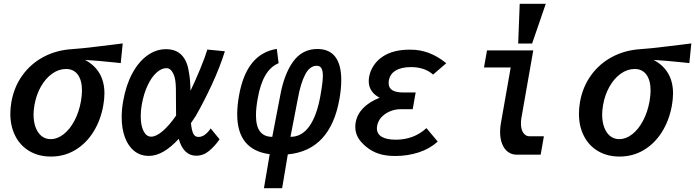

<svg xmlns="http://www.w3.org/2000/svg" viewBox="-20 -816 3668 1013"><path d="M34.5 -216Q34.5 -244.5 40 -277.5Q54 -357 98 -418.2Q142 -479.5 208.8 -515.2Q275.5 -551 357 -556.5Q405.5 -559.5 494.2 -570.5Q583 -581.5 597 -583L627.5 -587L617 -483L590.5 -486Q494.5 -496 428.5 -500Q531 -445 531 -323Q531 -294.5 525 -260Q511 -181.5 472.8 -120.2Q434.5 -59 376.8 -24.5Q319 10 249 10Q184.5 10 135.8 -18.5Q87 -47 60.8 -98.5Q34.5 -150 34.5 -216ZM407 -281.5Q412.5 -313.5 412.5 -338Q412.5 -391.5 390.8 -421.8Q369 -452 328.5 -452Q289.5 -452 255 -427.2Q220.5 -402.5 196 -359.5Q171.5 -316.5 162 -263Q157 -233 157 -211.5Q157 -173 168 -143.8Q179 -114.5 199.2 -98.2Q219.5 -82 247 -82Q283 -82 316 -108Q349 -134 373 -179.5Q397 -225 407 -281.5Z M622 -198Q622 -240 630 -283.5Q644.5 -366 677.5 -427.8Q710.5 -489.5 756.8 -523Q803 -556.5 856 -556.5Q908.5 -556.5 938.5 -525.2Q968.5 -494 976.5 -435Q984 -401 985 -337Q1010.5 -389.5 1036 -451.5Q1061.5 -513.5 1074 -554.5L1166.5 -545.5Q1140.5 -462 1098.5 -371.2Q1056.5 -280.5 1013 -204.5Q997.5 -180.5 987.5 -166.5Q991 -129.5 999.5 -111.5Q1008 -93.5 1027 -93.5Q1045.5 -93.5 1062 -106Q1078.5 -118.5 1091.5 -138.5L1138.5 -81Q1113.5 -45 1083.2 -19.8Q1053 5.5 1015 5.5Q981.5 5.5 958.2 -17.2Q935 -40 923 -83.5Q840.5 6.5 765.5 6.5Q721 6.5 688.8 -19Q656.5 -44.5 639.2 -90.8Q622 -137 622 -198ZM722.5 -202.5Q722.5 -153.5 737.5 -124.2Q752.5 -95 777.5 -95Q804.5 -95 839 -125Q873.5 -155 909 -206V-211Q908.5 -228.5 908.5 -275.5Q908.5 -321 908 -348.2Q907.5 -375.5 905 -390.5Q901 -418 888.8 -437.2Q876.5 -456.5 858 -456.5Q832.5 -456.5 806.2 -433.2Q780 -410 759.2 -366.2Q738.5 -322.5 728 -264Q722.5 -234 722.5 -202.5Z M1403 -2.5Q1231.5 -25 1231.5 -213Q1231.5 -258.5 1241 -311Q1279.5 -532.5 1440.5 -558L1450 -482.5Q1408.5 -466 1380.8 -419.8Q1353 -373.5 1339.5 -295Q1330.5 -245 1330.5 -208Q1330.5 -149.5 1352.2 -121.8Q1374 -94 1416.5 -94L1457.5 -307Q1478 -423.5 1526.2 -490.5Q1574.5 -557.5 1654.5 -557.5Q1717.5 -557.5 1749 -516Q1780.5 -474.5 1780.5 -394Q1780.5 -348 1771 -294Q1723 -22.5 1498.5 -1.5L1468.5 177H1372.5ZM1670.5 -311Q1683.5 -384 1683.5 -416Q1683.5 -442 1676 -455.5Q1668.5 -469 1651 -469Q1614.5 -469 1590.2 -422.8Q1566 -376.5 1552 -298L1512.5 -94Q1572.5 -94 1612.2 -150Q1652 -206 1670.5 -311Z M1911 -42.5Q1882.5 -66 1868.5 -91.2Q1854.5 -116.5 1854.5 -146.5Q1854.5 -159.5 1856.5 -170Q1872 -255.5 1983 -300.5Q1956 -314 1940.8 -336.2Q1925.5 -358.5 1925.5 -388.5Q1925.5 -399 1928 -413Q1934 -444.5 1952.8 -472Q1971.5 -499.5 2000 -518Q2054.5 -554 2141.5 -554Q2173 -554 2195.2 -549.8Q2217.5 -545.5 2239 -538Q2288.5 -520 2334.5 -482.5L2265 -422.5Q2220.5 -462 2148 -462Q2097 -462 2066.5 -443.2Q2036 -424.5 2031 -387.5Q2030.5 -384 2030.5 -377.5Q2030.5 -352 2050 -340Q2069.5 -328 2109.5 -328H2173L2157.5 -240H2095.5Q2065 -240 2037.5 -228.5Q2010 -217 1991.8 -196.8Q1973.5 -176.5 1969.5 -150.5Q1968.5 -142.5 1968.5 -139Q1968.5 -109.5 1994.2 -94.2Q2020 -79 2068 -79Q2163.5 -79 2230 -140L2289.5 -69Q2247.5 -31 2189.2 -12Q2131 7 2065.5 7Q2015 7 1978.8 -4.8Q1942.5 -16.5 1911 -42.5Z M2618.5 -120Q2618.5 -142 2623 -167.5L2674.5 -460H2533.5L2549.5 -550H2793.5L2731 -194Q2728.5 -181 2728.5 -164.5Q2728.5 -132.5 2741.2 -114.8Q2754 -97 2772.5 -97H2849.5L2842 -53Q2832.5 -0.5 2832.5 0H2705Q2680 0 2660.2 -14.5Q2640.5 -29 2629.5 -56.2Q2618.5 -83.5 2618.5 -120ZM2859.5 -796 2787.5 -586.5H2714L2722 -796Z M3034.5 -216Q3034.5 -244.5 3040 -277.5Q3054 -357 3098 -418.2Q3142 -479.5 3208.8 -515.2Q3275.5 -551 3357 -556.5Q3405.5 -559.5 3494.2 -570.5Q3583 -581.5 3597 -583L3627.5 -587L3617 -483L3590.5 -486Q3494.5 -496 3428.5 -500Q3531 -445 3531 -323Q3531 -294.5 3525 -260Q3511 -181.5 3472.8 -120.2Q3434.5 -59 3376.8 -24.5Q3319 10 3249 10Q3184.5 10 3135.8 -18.5Q3087 -47 3060.8 -98.5Q3034.5 -150 3034.5 -216ZM3407 -281.5Q3412.5 -313.5 3412.5 -338Q3412.5 -391.5 3390.8 -421.8Q3369 -452 3328.5 -452Q3289.5 -452 3255 -427.2Q3220.5 -402.5 3196 -359.5Q3171.5 -316.5 3162 -263Q3157 -233 3157 -211.5Q3157 -173 3168 -143.8Q3179 -114.5 3199.2 -98.2Q3219.5 -82 3247 -82Q3283 -82 3316 -108Q3349 -134 3373 -179.5Q3397 -225 3407 -281.5Z"/></svg>

Font: JuliaMono BoldItalic
Style: Regular
Weight: 700
Italic angle: -9°
Monospace: yes
Designer: cormullion
Foundry: corm
Version: Version 0.049; ttfautohint (v1.8.4)